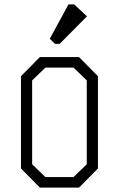

<svg xmlns="http://www.w3.org/2000/svg" viewBox="-20 -852 540 872"><path d="M291 -832H316.9L375 -777.8L251 -652.8H230L206.1 -675.8ZM424.8 -86.9 338.9 0H161.1L75.2 -86.9V-505.9L161.1 -592.8H338.9L424.8 -505.9ZM314 -544.9H186L126 -486.8V-106L186 -47.9H314L374 -106V-486.8Z"/></svg>

Font: Steps Mono
Style: Regular
Weight: 400
Width: 3
Version: Version 1.000;PS 001.000;hotconv 1.0.70;makeotf.lib2.5.58329